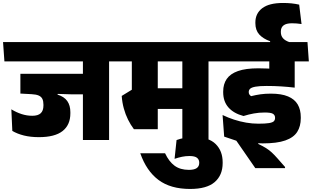

<svg xmlns="http://www.w3.org/2000/svg" viewBox="-45 -920 2050 1262"><path d="M672 -559.5H500V0H672ZM476 -516.5H754.5L746 -643.5H467.5ZM704.5 -516.5 696 -643.5H-25L-16 -516.5ZM555 -435H89V-305L276 -304.5L425 -300H555ZM333.5 -340H89V-305L163 -301Q193 -299.5 210 -291.8Q227 -284 233.8 -269.2Q240.5 -254.5 240.5 -232V-226.5Q240.5 -192.5 222.8 -175.8Q205 -159 167 -159Q131.5 -159 96.8 -170.2Q62 -181.5 29.5 -201.5L36 -59.5Q69 -40 112.8 -29.2Q156.5 -18.5 210.5 -18.5Q315.5 -18.5 366.5 -58.8Q417.5 -99 417.5 -175V-182.5Q417.5 -227 397.2 -255.8Q377 -284.5 333.5 -298Z M1325.5 -559.5H1153.5V0H1325.5ZM1129.5 -516.5H1408L1399.5 -643.5H1121ZM1359.5 -516.5 1350.5 -643.5H705L713.5 -516.5ZM1219.5 -340H873.5V-204H1219.5ZM992 -562H821.5V-265.5H992ZM835 -71H992V-330.5H822L755 -289.5Q758 -246.5 768.8 -207.2Q779.5 -168 796.5 -133.8Q813.5 -99.5 835 -71Z M1040 87.5H877Q917.5 203.5 996.8 262.8Q1076 322 1204.5 322Q1314 322 1366.2 276.8Q1418.5 231.5 1418.5 152V146.5Q1418.5 72.5 1372.8 27Q1327 -18.5 1234 -18.5Q1198.5 -18.5 1169.8 -13.8Q1141 -9 1115.5 0.5L1102.5 124Q1127 115.5 1151 110.5Q1175 105.5 1200 105.5Q1235.5 105.5 1250 117.2Q1264.5 129 1264.5 148.5V151Q1264.5 173.5 1248 185Q1231.5 196.5 1196.5 196.5Q1139.5 196.5 1102.5 169.2Q1065.5 142 1040 87.5Z M1691 -516.5H1974.5L1965.5 -643.5H1682.5ZM1892 -559.5H1725V-464H1892ZM1985 -516.5 1976 -643.5H1359.5L1368 -516.5ZM1725.5 -550.5V-381.5L1892 -347.5V-550.5ZM1828.5 185V177.5L1777 119Q1758 97.5 1741.2 82Q1724.5 66.5 1703.8 53.5Q1683 40.5 1652.5 26V-7.5L1428.5 -22L1508.5 5L1633 185ZM1418 -164 1428.5 -22 1545.5 3.5Q1576 12.5 1614 17.5Q1652 22.5 1681.5 22.5Q1775.5 22.5 1830.2 3.2Q1885 -16 1908.5 -53Q1932 -90 1932 -143V-149.5Q1932 -199 1911.8 -233.5Q1891.5 -268 1848.2 -286.2Q1805 -304.5 1735 -304.5Q1697 -304.5 1667.2 -300.2Q1637.5 -296 1605.5 -288Q1598.5 -292.5 1594.2 -299Q1590 -305.5 1590 -314V-316Q1590 -328 1599.2 -336.8Q1608.5 -345.5 1634 -350.2Q1659.5 -355 1708 -355Q1757 -355 1801.5 -352.2Q1846 -349.5 1892 -344V-448.5Q1833 -459 1775 -465Q1717 -471 1653 -471Q1570 -471 1519.2 -453Q1468.5 -435 1445.2 -401Q1422 -367 1422 -318.5V-313.5Q1422 -253 1456.5 -213.8Q1491 -174.5 1555.5 -157.5Q1589.5 -168 1623.2 -174.2Q1657 -180.5 1695 -180.5Q1736 -180.5 1749.5 -171.8Q1763 -163 1763 -146V-145Q1763 -131.5 1755 -123.2Q1747 -115 1723.5 -111Q1700 -107 1653.5 -107Q1613 -107 1572.8 -114Q1532.5 -121 1493.2 -133.8Q1454 -146.5 1418 -164ZM1860 -631V-642Q1829 -652.5 1815 -668.8Q1801 -685 1801 -709V-713Q1801 -739.5 1818.8 -753.2Q1836.5 -767 1874 -767Q1890.5 -767 1905.2 -765.8Q1920 -764.5 1937 -762L1921.5 -889.5Q1897.5 -895 1871.5 -897.8Q1845.5 -900.5 1815.5 -900.5Q1723.5 -900.5 1678.5 -866Q1633.5 -831.5 1633.5 -772.5V-768Q1633.5 -721.5 1659.2 -693.2Q1685 -665 1730.5 -649V-631Z"/></svg>

Font: Anek Devanagari Medium ExtraBold
Style: Regular
Weight: 800
Version: Version 1.003